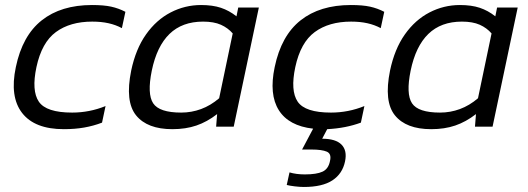

<svg xmlns="http://www.w3.org/2000/svg" viewBox="-20 -504 2100 764"><path d="M234 10Q118 10 68 -54.5Q18 -119 43 -237Q69 -362 146 -423Q223 -484 346 -484Q393 -484 422.5 -477.5Q452 -471 479 -457L465 -392Q441 -405 412 -411.5Q383 -418 347 -418Q259 -418 202.5 -376.5Q146 -335 125 -237Q105 -143 134.5 -99.5Q164 -56 267 -56Q336 -56 400 -82L386 -16Q352 -3 315 3.5Q278 10 234 10Z M666 10Q566 10 521.5 -45Q477 -100 502 -223Q520 -309 561 -367Q602 -425 659 -454.5Q716 -484 780 -484Q826 -484 859 -473Q892 -462 921 -439L928 -474H1010L910 0H840L844 -50Q804 -19 761.5 -4.5Q719 10 666 10ZM701 -56Q742 -56 780 -70Q818 -84 852 -113L906 -371Q887 -393 859 -405.5Q831 -418 788 -418Q705 -418 654.5 -369Q604 -320 584 -223Q565 -130 589.5 -93Q614 -56 701 -56Z M1189 240Q1173 240 1152.5 237.5Q1132 235 1121 232L1132 182Q1159 190 1193 190Q1240 190 1263.5 179Q1287 168 1293 137Q1300 108 1280.5 99.5Q1261 91 1219 91H1182L1226 8Q1129 -3 1089.5 -65.5Q1050 -128 1073 -237Q1099 -362 1176 -423Q1253 -484 1376 -484Q1423 -484 1452.5 -477.5Q1482 -471 1509 -457L1495 -392Q1471 -405 1442 -411.5Q1413 -418 1377 -418Q1289 -418 1232.5 -376.5Q1176 -335 1155 -237Q1135 -143 1164.5 -99.5Q1194 -56 1297 -56Q1366 -56 1430 -82L1416 -16Q1386 -5 1353 1.5Q1320 8 1282 10L1262 48Q1316 48 1339 71.5Q1362 95 1353 138Q1343 187 1303 213.5Q1263 240 1189 240Z M1696 10Q1596 10 1551.5 -45Q1507 -100 1532 -223Q1550 -309 1591 -367Q1632 -425 1689 -454.5Q1746 -484 1810 -484Q1856 -484 1889 -473Q1922 -462 1951 -439L1958 -474H2040L1940 0H1870L1874 -50Q1834 -19 1791.5 -4.5Q1749 10 1696 10ZM1731 -56Q1772 -56 1810 -70Q1848 -84 1882 -113L1936 -371Q1917 -393 1889 -405.5Q1861 -418 1818 -418Q1735 -418 1684.5 -369Q1634 -320 1614 -223Q1595 -130 1619.5 -93Q1644 -56 1731 -56Z"/></svg>

Font: Kanit Light
Style: Italic
Weight: 300
Italic angle: -12°
Designer: Katatrad Team
Foundry: CadsonDemak
Version: Version 2.000; ttfautohint (v1.8.3)